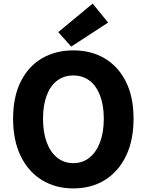

<svg xmlns="http://www.w3.org/2000/svg" viewBox="-20 -1037 818 1071"><path d="M389 14Q290 14 214 -32.5Q138 -79 95.5 -166.5Q53 -254 53 -375Q53 -496 95.5 -581.5Q138 -667 214 -711.5Q290 -756 389 -756Q489 -756 564.5 -711Q640 -666 682.5 -581Q725 -496 725 -375Q725 -254 682.5 -166.5Q640 -79 564.5 -32.5Q489 14 389 14ZM389 -127Q441 -127 479 -157.5Q517 -188 538 -243.5Q559 -299 559 -375Q559 -450 538 -504.5Q517 -559 479 -587.5Q441 -616 389 -616Q337 -616 299 -587.5Q261 -559 240.5 -504.5Q220 -450 220 -375Q220 -299 240.5 -243.5Q261 -188 299 -157.5Q337 -127 389 -127ZM377 -777 305 -858 497 -1017 583 -911Z"/></svg>

Font: Noto Sans JP Thin ExtraBold
Style: Regular
Weight: 800
Version: Version 2.004-H2;hotconv 1.0.118;makeotfexe 2.5.65603